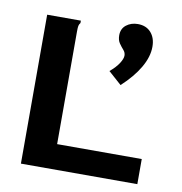

<svg xmlns="http://www.w3.org/2000/svg" viewBox="-75 -720 750 791"><g transform="rotate(10 300.0 -325.0)"><path d="M412 -390 357 -439Q382 -460 394.5 -479.5Q407 -499 407 -512Q407 -525 398 -535Q389 -545 380 -558Q371 -571 371 -591Q371 -619 391 -634.5Q411 -650 439 -650Q474 -650 494 -627.5Q514 -605 514 -568Q514 -526 487.5 -480.5Q461 -435 412 -390ZM64 -623H205V-613Q200 -607 198.5 -600Q197 -593 197 -576V-105H551V0H64Z"/></g></svg>

Font: Inconsolata Expanded ExtraBold
Style: Regular
Weight: 800
Width: 7
Monospace: yes
Designer: Raph Levien, Cyreal, Brenton Simpson
Foundry: Raph Levien, Cyreal, Google
Version: Version 3.001; ttfautohint (v1.8.2.53-6de2)